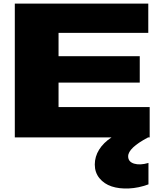

<svg xmlns="http://www.w3.org/2000/svg" viewBox="-20 -770 899 1076"><path d="M63 0V-750H811V-585.9H308.1V-455.1H763.2V-307.1H308.1V-169.9H818.8V0H810.1Q698.2 59.1 698.2 106Q698.2 136.7 731.4 147Q764.6 157.2 812 143.1V263.2Q756.8 283.7 702.4 286.1Q647.9 288.6 605.7 274.7Q563.5 260.7 537.4 228.8Q511.2 196.8 511.2 151.9Q511.2 107.9 535.4 68.8Q559.6 29.8 605 0Z"/></svg>

Font: Mattone
Style: Bold
Weight: 700
Width: 6
Designer: Nunzio Mazzaferro
Foundry: Collletttivo
Version: Version 2.000;Glyphs 3.2 (3217)